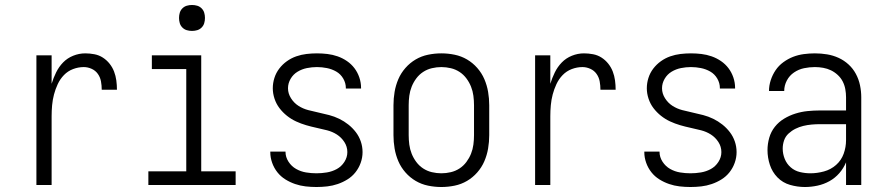

<svg xmlns="http://www.w3.org/2000/svg" viewBox="-20 -742 3540 770"><path d="M126 0V-520H187V-406Q194 -429 205 -451.5Q216 -474 233 -491.5Q250 -509 273.5 -518.5Q297 -528 322 -528Q340 -528 358.5 -524.5Q377 -521 392.5 -511Q408 -501 419.5 -486.5Q431 -472 437.5 -455Q444 -438 446.5 -419.5Q449 -401 449 -382H388Q388 -399 385 -415.5Q382 -432 372.5 -445.5Q363 -459 347.5 -466Q332 -473 316 -473Q294 -473 273 -465Q252 -457 236.5 -441Q221 -425 211.5 -404.5Q202 -384 196.5 -363Q191 -342 189 -320Q187 -298 187 -276V0Z M575 0V-55H727V-465H589V-520H787V-55H925V0ZM750 -618Q739 -618 729 -621Q719 -624 711.5 -631.5Q704 -639 701 -649Q698 -659 698 -670Q698 -681 701 -691Q704 -701 711.5 -708.5Q719 -716 729 -719Q739 -722 750 -722Q761 -722 771 -719Q781 -716 788.5 -708.5Q796 -701 799 -691Q802 -681 802 -670Q802 -659 799 -649Q796 -639 788.5 -631.5Q781 -624 771 -621Q761 -618 750 -618Z M1249 8Q1227 8 1205.5 5.5Q1184 3 1163.5 -4Q1143 -11 1124.5 -22.5Q1106 -34 1092.5 -51Q1079 -68 1071.5 -89Q1064 -110 1064 -131V-134H1125V-133Q1125 -112 1137 -93.5Q1149 -75 1167.5 -64.5Q1186 -54 1207 -50.5Q1228 -47 1249 -47Q1270 -47 1291 -50.5Q1312 -54 1330.5 -64Q1349 -74 1361 -92.5Q1373 -111 1373 -132Q1373 -154 1361 -172.5Q1349 -191 1331 -202.5Q1313 -214 1291.5 -219.5Q1270 -225 1249 -229.5Q1228 -234 1207.5 -240Q1187 -246 1167.5 -255Q1148 -264 1131 -277.5Q1114 -291 1101 -308Q1088 -325 1081 -346Q1074 -367 1074 -388Q1074 -409 1080.5 -429.5Q1087 -450 1100 -467Q1113 -484 1130.5 -496.5Q1148 -509 1168 -516Q1188 -523 1209 -525.5Q1230 -528 1251 -528Q1272 -528 1293 -525.5Q1314 -523 1334 -516Q1354 -509 1371.5 -497Q1389 -485 1401.5 -468.5Q1414 -452 1421 -431.5Q1428 -411 1428 -390V-387H1367V-389Q1367 -409 1356.5 -427Q1346 -445 1328.5 -455Q1311 -465 1291 -469Q1271 -473 1251 -473Q1231 -473 1211 -469Q1191 -465 1173.5 -454.5Q1156 -444 1145.5 -426Q1135 -408 1135 -388Q1135 -367 1147 -348Q1159 -329 1177 -317.5Q1195 -306 1216 -300.5Q1237 -295 1258 -290.5Q1279 -286 1300 -280.5Q1321 -275 1340.5 -265.5Q1360 -256 1377 -242.5Q1394 -229 1407 -212Q1420 -195 1427 -174.5Q1434 -154 1434 -132Q1434 -110 1426.5 -89Q1419 -68 1405.5 -51Q1392 -34 1373.5 -22.5Q1355 -11 1334.5 -4Q1314 3 1292.5 5.5Q1271 8 1249 8Z M1750 8Q1723 8 1696.5 2.5Q1670 -3 1647 -16.5Q1624 -30 1606 -50.5Q1588 -71 1577.5 -95.5Q1567 -120 1562.5 -146.5Q1558 -173 1558 -200V-320Q1558 -347 1562.5 -373.5Q1567 -400 1577.5 -424.5Q1588 -449 1606 -469.5Q1624 -490 1647 -503.5Q1670 -517 1696.5 -522.5Q1723 -528 1750 -528Q1777 -528 1803.5 -522.5Q1830 -517 1853 -503.5Q1876 -490 1894 -469.5Q1912 -449 1922.5 -424.5Q1933 -400 1937.5 -373.5Q1942 -347 1942 -320V-200Q1942 -173 1937.5 -146.5Q1933 -120 1922.5 -95.5Q1912 -71 1894 -50.5Q1876 -30 1853 -16.5Q1830 -3 1803.5 2.5Q1777 8 1750 8ZM1750 -47Q1769 -47 1788 -51.5Q1807 -56 1823 -66.5Q1839 -77 1850.5 -92.5Q1862 -108 1869 -125.5Q1876 -143 1878.5 -162Q1881 -181 1881 -200V-320Q1881 -339 1878.5 -358Q1876 -377 1869 -394.5Q1862 -412 1850.5 -427.5Q1839 -443 1823 -453.5Q1807 -464 1788 -468.5Q1769 -473 1750 -473Q1731 -473 1712 -468.5Q1693 -464 1677 -453.5Q1661 -443 1649.5 -427.5Q1638 -412 1631 -394.5Q1624 -377 1621.5 -358Q1619 -339 1619 -320V-200Q1619 -181 1621.5 -162Q1624 -143 1631 -125.5Q1638 -108 1649.5 -92.5Q1661 -77 1677 -66.5Q1693 -56 1712 -51.5Q1731 -47 1750 -47Z M2126 0V-520H2187V-406Q2194 -429 2205 -451.5Q2216 -474 2233 -491.5Q2250 -509 2273.5 -518.5Q2297 -528 2322 -528Q2340 -528 2358.5 -524.5Q2377 -521 2392.5 -511Q2408 -501 2419.5 -486.5Q2431 -472 2437.5 -455Q2444 -438 2446.5 -419.5Q2449 -401 2449 -382H2388Q2388 -399 2385 -415.5Q2382 -432 2372.5 -445.5Q2363 -459 2347.5 -466Q2332 -473 2316 -473Q2294 -473 2273 -465Q2252 -457 2236.5 -441Q2221 -425 2211.5 -404.5Q2202 -384 2196.5 -363Q2191 -342 2189 -320Q2187 -298 2187 -276V0Z M2749 8Q2727 8 2705.5 5.5Q2684 3 2663.5 -4Q2643 -11 2624.5 -22.5Q2606 -34 2592.5 -51Q2579 -68 2571.5 -89Q2564 -110 2564 -131V-134H2625V-133Q2625 -112 2637 -93.5Q2649 -75 2667.5 -64.5Q2686 -54 2707 -50.5Q2728 -47 2749 -47Q2770 -47 2791 -50.5Q2812 -54 2830.5 -64Q2849 -74 2861 -92.5Q2873 -111 2873 -132Q2873 -154 2861 -172.5Q2849 -191 2831 -202.5Q2813 -214 2791.5 -219.5Q2770 -225 2749 -229.5Q2728 -234 2707.5 -240Q2687 -246 2667.5 -255Q2648 -264 2631 -277.5Q2614 -291 2601 -308Q2588 -325 2581 -346Q2574 -367 2574 -388Q2574 -409 2580.5 -429.5Q2587 -450 2600 -467Q2613 -484 2630.5 -496.5Q2648 -509 2668 -516Q2688 -523 2709 -525.5Q2730 -528 2751 -528Q2772 -528 2793 -525.5Q2814 -523 2834 -516Q2854 -509 2871.5 -497Q2889 -485 2901.5 -468.5Q2914 -452 2921 -431.5Q2928 -411 2928 -390V-387H2867V-389Q2867 -409 2856.5 -427Q2846 -445 2828.5 -455Q2811 -465 2791 -469Q2771 -473 2751 -473Q2731 -473 2711 -469Q2691 -465 2673.5 -454.5Q2656 -444 2645.5 -426Q2635 -408 2635 -388Q2635 -367 2647 -348Q2659 -329 2677 -317.5Q2695 -306 2716 -300.5Q2737 -295 2758 -290.5Q2779 -286 2800 -280.5Q2821 -275 2840.5 -265.5Q2860 -256 2877 -242.5Q2894 -229 2907 -212Q2920 -195 2927 -174.5Q2934 -154 2934 -132Q2934 -110 2926.5 -89Q2919 -68 2905.5 -51Q2892 -34 2873.5 -22.5Q2855 -11 2834.5 -4Q2814 3 2792.5 5.5Q2771 8 2749 8Z M3208 8Q3178 8 3148.5 -0.5Q3119 -9 3098 -30.5Q3077 -52 3067.5 -81Q3058 -110 3058 -140Q3058 -165 3065 -189.5Q3072 -214 3087.5 -233.5Q3103 -253 3124.5 -266Q3146 -279 3170 -286.5Q3194 -294 3218.5 -296.5Q3243 -299 3268 -299H3373V-352Q3373 -368 3370 -384.5Q3367 -401 3359.5 -415.5Q3352 -430 3339.5 -441.5Q3327 -453 3312.5 -460Q3298 -467 3281.5 -470Q3265 -473 3248 -473Q3226 -473 3204.5 -468.5Q3183 -464 3164.5 -451.5Q3146 -439 3135.5 -419Q3125 -399 3125 -377H3064Q3064 -399 3071 -420.5Q3078 -442 3090.5 -460.5Q3103 -479 3121.5 -492.5Q3140 -506 3160.5 -514Q3181 -522 3203.5 -525Q3226 -528 3248 -528Q3273 -528 3297 -524Q3321 -520 3343 -510Q3365 -500 3383 -483.5Q3401 -467 3412.5 -445.5Q3424 -424 3429 -400Q3434 -376 3434 -352V0H3373V-91Q3363 -67 3346 -47.5Q3329 -28 3306.5 -15.5Q3284 -3 3258.5 2.5Q3233 8 3208 8ZM3230 -47Q3257 -47 3284.5 -54.5Q3312 -62 3333 -80.5Q3354 -99 3363.5 -125.5Q3373 -152 3373 -180V-244H3268Q3252 -244 3235 -242.5Q3218 -241 3201.5 -237Q3185 -233 3170 -225.5Q3155 -218 3142.5 -206.5Q3130 -195 3124.5 -179Q3119 -163 3119 -146Q3119 -125 3127 -105Q3135 -85 3151 -71Q3167 -57 3188 -52Q3209 -47 3230 -47Z"/></svg>

Font: Iosevka Curly Light
Style: Regular
Weight: 300
Monospace: yes
Designer: Belleve Invis
Foundry: Belleve Invis
Version: Version 22.1.2; ttfautohint (v1.8.4)